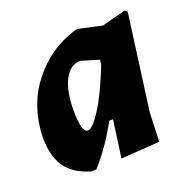

<svg xmlns="http://www.w3.org/2000/svg" viewBox="-95 -569 661 671"><g transform="rotate(-20 235.5 -234.0)"><path d="M255 -474H261L347 -455L435 -478L445 -471L397 -114L393 -6L249 4L268 -135H254Q208 -50 153 10H133Q69 -10 42.5 -50.5Q16 -91 16 -155Q16 -221 40.5 -283.5Q65 -346 121 -399Q177 -452 255 -474ZM149 -211Q149 -128 173 -128Q190 -128 223 -179.5Q256 -231 294 -327L297 -346L231 -366Q192 -366 170.5 -324Q149 -282 149 -211Z"/></g></svg>

Font: Alegreya Sans SC ExtraBold
Style: Italic
Weight: 800
Italic angle: -7°
Designer: Juan Pablo del Peral
Foundry: Huerta Tipografica
Version: Version 2.007